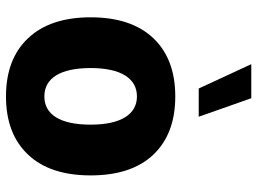

<svg xmlns="http://www.w3.org/2000/svg" viewBox="-127 -710 842 628"><g transform="rotate(90 294.0 -396.0)"><path d="M295.4 -548.3C213.9 -548.3 150.4 -524.4 105 -476.6C59.6 -428.7 36.6 -360.4 36.6 -271.5C36.6 -183.1 59.6 -114.7 105 -66.9C150.4 -18.6 213.9 5.4 295.4 5.4C377 5.4 440.4 -18.6 485.8 -66.9C531.2 -114.7 553.7 -183.1 553.7 -271.5C553.7 -360.4 531.2 -428.7 485.8 -476.6C440.4 -524.4 377 -548.3 295.4 -548.3ZM295.4 -422.9C353.5 -422.9 387.7 -371.1 387.7 -271.5C387.7 -171.4 354.5 -120.1 295.4 -120.1C236.3 -120.1 202.6 -171.4 202.6 -271.5C202.6 -371.1 236.8 -422.9 295.4 -422.9ZM301.3 -796.9H189.9L269.5 -625H361.8Z"/></g></svg>

Font: Estedad ExtraBold
Style: Regular
Weight: 800
Designer: Amin Abedi
Version: Version 7.3